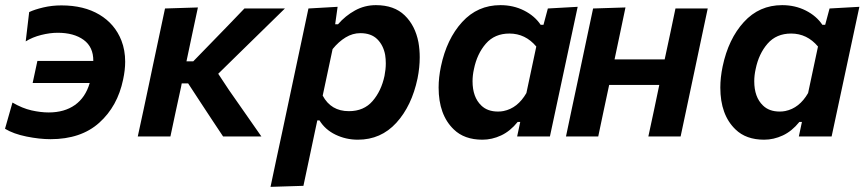

<svg xmlns="http://www.w3.org/2000/svg" viewBox="-26 -531 3364 747"><path d="M170.5 10.5Q127.5 10.5 77 0.2Q26.5 -10 -6.5 -30L22.5 -132Q61 -109.5 96.8 -101.5Q132.5 -93.5 163.5 -93.5Q224.5 -93.5 265.5 -122.5Q306.5 -151.5 323 -208H101L119.5 -294H337Q337.5 -348 299.5 -375.8Q261.5 -403.5 198.5 -403.5Q168.5 -403.5 134.5 -395Q100.5 -386.5 74 -370L87.5 -484Q108.5 -494 142.2 -502Q176 -510 213 -510Q300.5 -510 360.8 -474Q421 -438 446.5 -373Q461 -335.5 461 -291Q461 -258.5 453 -221.5Q431.5 -117.5 360.2 -53.5Q289 10.5 170.5 10.5Z M510 0Q521 -52.5 532.5 -104Q543 -154.5 556.5 -217L568 -272Q582.5 -340 593.5 -392Q604.5 -444 616 -498L744 -502Q732.5 -448.5 721.5 -396.8Q710.5 -345 699.5 -292.5H726L796 -364.5Q828.5 -398 860.8 -431.2Q893 -464.5 925 -498H1082.5L991.5 -409Q946 -364.5 900 -319.5L823 -244L865 -180.5Q896.5 -135.5 928.2 -90Q960 -44.5 991 0H842Q821 -31.5 800 -63.2Q779 -95 758 -127L706 -206.5H681L678.5 -193Q667 -140.5 657.2 -95Q647.5 -49.5 637 0Z M1026.5 196Q1038 142.5 1049 89.5Q1060.5 37 1073.5 -24.5L1125 -267Q1136 -319 1148.5 -377.5Q1160.5 -435.5 1174 -498L1287.5 -504.5L1278 -436.5H1289Q1317.5 -469.5 1355 -490.2Q1392.5 -511 1436.5 -511Q1507.5 -511 1548.5 -471.2Q1589.5 -431.5 1602 -366.5Q1607 -338 1607 -308Q1607 -268.5 1598.5 -226Q1576 -119 1516 -53.2Q1456 12.5 1366.5 12.5Q1320 12.5 1279.5 -7Q1239 -26.5 1217 -62.5H1208.5L1199 -18Q1187 38.5 1176.5 88.5Q1166 138 1154.5 192ZM1331.5 -98.5Q1389.5 -98.5 1423.5 -137.8Q1457.5 -177 1470 -236Q1475 -261.5 1475 -284.5Q1475 -301.5 1472.5 -317.5Q1465.5 -355 1441.8 -378.5Q1418 -402 1376 -402Q1346 -402 1318.8 -385.5Q1291.5 -369 1268 -340L1229.5 -159Q1261.5 -98.5 1331.5 -98.5Z M1851 12.5Q1780.5 12.5 1739.5 -27.5Q1680.5 -84 1680.5 -190.5Q1680.5 -229.5 1689.5 -272.5Q1712 -379.5 1772 -445.2Q1832 -511 1921 -511Q1971.5 -511 2013 -490Q2054.5 -469 2077.5 -434.5H2088.5L2105.5 -498L2221.5 -504.5L2113.5 0H1986L1998 -56.5H1988Q1959 -20.5 1923.5 -4Q1888 12.5 1851 12.5ZM1911.5 -97Q1923 -97 1933 -99Q1988 -110 2022 -169L2060.5 -350Q2018 -400.5 1956 -400.5Q1898.5 -400.5 1864.2 -361Q1830 -321.5 1818 -262.5Q1812.5 -238 1812.5 -215Q1812.5 -153 1846.5 -120.5Q1870.5 -97 1911.5 -97Z M2176 0Q2185.5 -46 2198 -104.5Q2209 -155 2222 -217L2232.5 -266.5Q2248 -339 2259 -392Q2270 -444.5 2281.5 -498L2407.5 -502Q2397.5 -453.5 2387.5 -406.5Q2377.5 -359.5 2365 -300H2560Q2572.5 -359 2582.5 -405Q2592 -450.5 2602 -498H2727.5Q2716 -444.5 2705 -392Q2694 -339 2678.5 -266.5L2668 -217Q2655 -155 2644.2 -104.5Q2633.5 -54 2622 0H2496.5Q2508 -54 2518.5 -102.5Q2528.5 -151 2539 -200.5H2344Q2332 -144.5 2322 -97.5Q2312 -50.5 2301.5 0Z M2947 12.5Q2876.5 12.5 2835.5 -27.5Q2776.5 -84 2776.5 -190.5Q2776.5 -229.5 2785.5 -272.5Q2808 -379.5 2868 -445.2Q2928 -511 3017 -511Q3067.5 -511 3109 -490Q3150.5 -469 3173.5 -434.5H3184.5L3201.5 -498L3317.5 -504.5L3209.5 0H3082L3094 -56.5H3084Q3055 -20.5 3019.5 -4Q2984 12.5 2947 12.5ZM3007.5 -97Q3019 -97 3029 -99Q3084 -110 3118 -169L3156.5 -350Q3114 -400.5 3052 -400.5Q2994.5 -400.5 2960.2 -361Q2926 -321.5 2914 -262.5Q2908.5 -238 2908.5 -215Q2908.5 -153 2942.5 -120.5Q2966.5 -97 3007.5 -97Z"/></svg>

Font: Heraclito SemiBold
Style: Italic
Weight: 600
Italic angle: -12°
Designer: Kostas Bartsokas (font) & Cristiano Sobral (main changes)
Foundry: Kostas Bartsokas (font) & Cristiano Sobral (main changes)
Version: Version 1.00;July 8, 2020;FontCreator 13.0.0.2655 64-bit